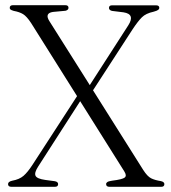

<svg xmlns="http://www.w3.org/2000/svg" viewBox="-20 -720 659 740"><path d="M532 -65Q548 -40 562.5 -32.8Q577 -25.5 600 -22Q613.5 -19 613.5 -10.5Q613.5 0 601.5 0H402Q389 0 389 -10.5Q389 -15 393.5 -18.2Q398 -21.5 411.5 -23.5Q452 -28.5 460.8 -35.8Q469.5 -43 459 -59.5L289 -330L127 -78Q111.5 -54 117 -42.5Q122.5 -31 154.5 -26.5L192 -21.5Q204 -19 204 -10.5Q204 0 191.5 0H24Q11 0 11 -10.5Q11 -20 27 -23.5Q54.5 -28.5 70.5 -42.2Q86.5 -56 105 -84.5L277 -349.5L100 -631Q83 -657 69 -665.5Q55 -674 33 -678Q23 -681 20.2 -683.5Q17.5 -686 17.5 -689.5Q17.5 -700 30 -700H231.5Q244 -700 244 -690Q244 -681.5 232.5 -678.5L184 -674Q150.5 -669 171 -637.5L326 -392L474.5 -622.5Q502 -665.5 456 -672.5L411.5 -678Q400 -681 400 -689.5Q400 -699.5 412 -699.5H581.5Q594 -699.5 594 -689.5Q594 -685.5 589.8 -682Q585.5 -678.5 572.5 -675Q542 -668.5 526.8 -653.2Q511.5 -638 491 -607L338.5 -372Z"/></svg>

Font: Fraunces 144pt S050 Light
Style: Regular
Weight: 300
Version: Version 1.000; ttfautohint (v1.8.3)